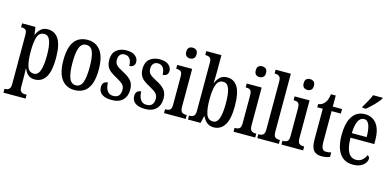

<svg xmlns="http://www.w3.org/2000/svg" viewBox="-85 -1296 4206 2060"><g transform="rotate(15 2018.0 -266.0)"><path d="M13 234V191H20Q35 191 48.5 186Q62 181 71 166Q80 151 80 120V-424Q80 -469 64 -481Q48 -493 23 -493H14V-536H162L174 -453H177Q194 -494 223 -520Q252 -546 299 -546Q378 -546 420 -479.5Q462 -413 462 -268Q462 -124 420 -56.5Q378 11 297 11Q254 11 226 -12.5Q198 -36 182 -77H178Q179 -54 180 -25.5Q181 3 181 37V124Q181 153 189.5 167.5Q198 182 212 186.5Q226 191 240 191H259V234ZM274 -47Q321 -47 341 -105.5Q361 -164 361 -272Q361 -377 341 -432.5Q321 -488 275 -488Q219 -488 200 -430.5Q181 -373 181 -271Q181 -164 200 -105.5Q219 -47 274 -47Z M739 10Q648 10 596 -59Q544 -128 544 -269Q544 -410 594 -478.5Q644 -547 742 -547Q833 -547 885 -478.5Q937 -410 937 -269Q937 -128 887 -59Q837 10 739 10ZM741 -43Q794 -43 815 -100.5Q836 -158 836 -269Q836 -380 815 -436Q794 -492 740 -492Q688 -492 666.5 -436Q645 -380 645 -269Q645 -158 667 -100.5Q689 -43 741 -43Z M1156 10Q1083 10 1045 -17Q1007 -44 1007 -96Q1007 -131 1025.5 -146Q1044 -161 1068 -161Q1068 -106 1090.5 -71.5Q1113 -37 1158 -37Q1200 -37 1219.5 -60Q1239 -83 1239 -124Q1239 -160 1219 -182Q1199 -204 1149 -231Q1103 -255 1074 -277.5Q1045 -300 1031.5 -329.5Q1018 -359 1018 -402Q1018 -472 1060.5 -509Q1103 -546 1172 -546Q1240 -546 1272 -517.5Q1304 -489 1304 -452Q1304 -425 1288.5 -409Q1273 -393 1243 -393Q1243 -445 1221.5 -472Q1200 -499 1164 -499Q1132 -499 1114.5 -478.5Q1097 -458 1097 -424Q1097 -384 1118.5 -363Q1140 -342 1193 -315Q1255 -284 1287 -248Q1319 -212 1319 -147Q1319 -75 1276.5 -32.5Q1234 10 1156 10Z M1526 10Q1453 10 1415 -17Q1377 -44 1377 -96Q1377 -131 1395.5 -146Q1414 -161 1438 -161Q1438 -106 1460.5 -71.5Q1483 -37 1528 -37Q1570 -37 1589.5 -60Q1609 -83 1609 -124Q1609 -160 1589 -182Q1569 -204 1519 -231Q1473 -255 1444 -277.5Q1415 -300 1401.5 -329.5Q1388 -359 1388 -402Q1388 -472 1430.5 -509Q1473 -546 1542 -546Q1610 -546 1642 -517.5Q1674 -489 1674 -452Q1674 -425 1658.5 -409Q1643 -393 1613 -393Q1613 -445 1591.5 -472Q1570 -499 1534 -499Q1502 -499 1484.5 -478.5Q1467 -458 1467 -424Q1467 -384 1488.5 -363Q1510 -342 1563 -315Q1625 -284 1657 -248Q1689 -212 1689 -147Q1689 -75 1646.5 -32.5Q1604 10 1526 10Z M1850 -638Q1826 -638 1810 -652Q1794 -666 1794 -698Q1794 -731 1810 -744.5Q1826 -758 1850 -758Q1874 -758 1891 -744.5Q1908 -731 1908 -698Q1908 -666 1891 -652Q1874 -638 1850 -638ZM1734 0V-43H1744Q1772 -43 1788.5 -56Q1805 -69 1805 -113V-423Q1805 -466 1790 -479.5Q1775 -493 1748 -493H1737V-536H1903V-117Q1903 -71 1919.5 -57Q1936 -43 1965 -43H1975V0Z M2287 10Q2241 10 2211 -14.5Q2181 -39 2164 -78H2158L2140 0H2000V-43H2006Q2030 -43 2049.5 -55.5Q2069 -68 2069 -115V-649Q2069 -693 2050.5 -705Q2032 -717 2005 -717H2000V-760H2168V-578Q2168 -560 2167.5 -535.5Q2167 -511 2166 -487Q2165 -463 2165 -448H2167Q2184 -492 2213.5 -519Q2243 -546 2292 -546Q2368 -546 2408.5 -479.5Q2449 -413 2449 -269Q2449 -124 2406 -57Q2363 10 2287 10ZM2263 -49Q2309 -49 2328.5 -106Q2348 -163 2348 -271Q2348 -382 2328 -435.5Q2308 -489 2262 -489Q2209 -489 2188 -433Q2167 -377 2167 -270Q2167 -163 2187.5 -106Q2208 -49 2263 -49Z M2622 -638Q2598 -638 2582 -652Q2566 -666 2566 -698Q2566 -731 2582 -744.5Q2598 -758 2622 -758Q2646 -758 2663 -744.5Q2680 -731 2680 -698Q2680 -666 2663 -652Q2646 -638 2622 -638ZM2506 0V-43H2516Q2544 -43 2560.5 -56Q2577 -69 2577 -113V-423Q2577 -466 2562 -479.5Q2547 -493 2520 -493H2509V-536H2675V-117Q2675 -71 2691.5 -57Q2708 -43 2737 -43H2747V0Z M2770 0V-43H2780Q2807 -43 2823.5 -57Q2840 -71 2840 -117V-650Q2840 -679 2831 -693Q2822 -707 2808 -712Q2794 -717 2780 -717H2770V-760H2939V-117Q2939 -71 2955.5 -57Q2972 -43 3001 -43H3010V0Z M3154 -638Q3130 -638 3114 -652Q3098 -666 3098 -698Q3098 -731 3114 -744.5Q3130 -758 3154 -758Q3178 -758 3195 -744.5Q3212 -731 3212 -698Q3212 -666 3195 -652Q3178 -638 3154 -638ZM3038 0V-43H3048Q3076 -43 3092.5 -56Q3109 -69 3109 -113V-423Q3109 -466 3094 -479.5Q3079 -493 3052 -493H3041V-536H3207V-117Q3207 -71 3223.5 -57Q3240 -43 3269 -43H3279V0Z M3482 10Q3425 10 3396 -24.5Q3367 -59 3367 -146V-486H3306V-521Q3331 -525 3348 -535Q3365 -545 3377 -561Q3389 -576 3397.5 -597.5Q3406 -619 3412 -659H3465V-536H3568V-486H3465V-147Q3465 -95 3477.5 -72Q3490 -49 3519 -49Q3536 -49 3549.5 -51Q3563 -53 3576 -57V-7Q3563 -1 3539 4.5Q3515 10 3482 10Z M3831 10Q3735 10 3685 -62Q3635 -134 3635 -264Q3635 -405 3684 -476Q3733 -547 3822 -547Q3905 -547 3952 -485Q3999 -423 3999 -305V-263H3735Q3736 -153 3766 -101Q3796 -49 3853 -49Q3894 -49 3920.5 -72.5Q3947 -96 3961 -129Q3971 -125 3977.5 -116.5Q3984 -108 3984 -94Q3984 -72 3968 -48Q3952 -24 3918 -7Q3884 10 3831 10ZM3901 -314Q3901 -395 3883.5 -444.5Q3866 -494 3825 -494Q3783 -494 3760.5 -447.5Q3738 -401 3736 -314ZM3774 -619Q3795 -656 3817 -694Q3839 -732 3851 -766H3957V-756Q3947 -739 3923 -711.5Q3899 -684 3869.5 -655.5Q3840 -627 3815 -606H3774Z"/></g></svg>

Font: Noto Serif ExtraCondensed Medium
Style: Regular
Weight: 500
Width: 2
Designer: Monotype Design Team
Foundry: Monotype Imaging Inc.
Version: Version 2.015